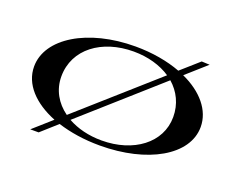

<svg xmlns="http://www.w3.org/2000/svg" viewBox="-101 -733 1185 966"><g transform="rotate(20 491.0 -250.0)"><path d="M829 -558 734 -474C665 -500 582 -515 491 -515C236 -515 45 -398 45 -246C45 -152 118 -75 233 -29L135 58H180L265 -18C331 3 407 15 491 15C746 15 937 -94 937 -246C937 -335 871 -413 765 -461L872 -556ZM491 -12C421 -12 359 -28 309 -56L713 -415C761 -373 790 -315 790 -246C790 -107 661 -12 491 -12ZM191 -246C191 -393 321 -488 491 -488C568 -488 637 -468 689 -433L283 -73C226 -114 191 -174 191 -246Z"/></g></svg>

Font: Sprat Extended Medium
Style: Regular
Weight: 500
Width: 9
Designer: Ethan Nakache
Foundry: Collletttivo
Version: Version 2.000;Glyphs 3.2 (3217)